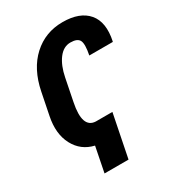

<svg xmlns="http://www.w3.org/2000/svg" viewBox="-211 -838 1022 1130"><g transform="rotate(-30 300.0 -273.5)"><path d="M592.3 -474.6 590.8 -472.2H431.6Q445.8 -543.5 433.1 -568.8Q420.4 -594.2 373 -594.2Q325.7 -594.2 292 -549.6Q258.3 -504.9 243.7 -430.7L213.9 -281.2Q181.2 -120.6 270.5 -116.7H383.3L325.2 173.8H162.1L195.8 3.9Q110.4 -15.6 69.3 -93Q28.3 -170.4 50.8 -281.2L80.6 -429.7Q108.4 -568.4 191.9 -644.8Q275.4 -721.2 392.6 -721.2Q509.8 -721.2 563.7 -657.5Q617.7 -593.8 592.3 -474.6Z"/></g></svg>

Font: Roboto-BlackItalic
Style: Italic
Weight: 900
Italic angle: -12°
Designer: Google
Version: Version 1.100141; 2013